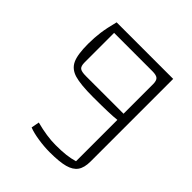

<svg xmlns="http://www.w3.org/2000/svg" viewBox="-55 -779 1080 1080"><g transform="rotate(-45 485.0 -239.0)"><path d="M77 -200Q77 -244 84.5 -292.5Q92 -341 104 -370L152 -361Q129 -274 129 -205Q129 -157 133 -123Q137 -89 146 -59H475Q469 -109 469 -246Q469 -346 483 -393.5Q497 -441 536.5 -459.5Q576 -478 661 -478Q710 -478 754 -472Q798 -466 860 -450V0H203Q154 0 127 -19Q100 -38 88.5 -80.5Q77 -123 77 -200ZM808 -113V-418H573Q544 -418 534 -406Q524 -394 524 -358V-59H759Q787 -59 797.5 -70.5Q808 -82 808 -113Z"/></g></svg>

Font: Changa ExtraLight
Style: Regular
Weight: 275
Designer: Eduardo Rodriguez Tunni
Foundry: Eduardo Rodriguez Tunni
Version: Version 2.002; ttfautohint (v1.5) -l 8 -r 50 -G 200 -x 14 -H